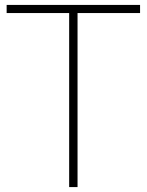

<svg xmlns="http://www.w3.org/2000/svg" viewBox="-20 -760 596 780"><path d="M261 0V-707H7V-740H549V-707H295V0Z"/></svg>

Font: Encode Sans Thin
Style: Regular
Weight: 250
Designer: Multiple Designers
Foundry: Impallari Type
Version: Version 2.000